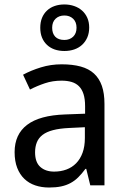

<svg xmlns="http://www.w3.org/2000/svg" viewBox="-20 -836 571 866"><path d="M387.2 0 369.1 -74.2H365.2Q349.1 -52.2 333 -36.4Q316.9 -20.5 297.9 -10.3Q278.8 0 255.4 4.9Q231.9 9.8 201.2 9.8Q167.5 9.8 139.2 0.2Q110.8 -9.3 90.1 -29.1Q69.3 -48.8 57.6 -78.9Q45.9 -108.9 45.9 -149.9Q45.9 -230 102.3 -272.9Q158.7 -315.9 273.9 -319.8L363.8 -323.2V-356.9Q363.8 -389.6 356.7 -411.6Q349.6 -433.6 336.2 -447Q322.8 -460.4 303 -466.3Q283.2 -472.2 257.8 -472.2Q217.3 -472.2 182.4 -460.4Q147.5 -448.7 115.2 -432.1L84 -499Q120.1 -518.6 164.6 -532.2Q209 -545.9 257.8 -545.9Q307.6 -545.9 344 -535.9Q380.4 -525.9 404.1 -504.2Q427.7 -482.4 439.5 -448.7Q451.2 -415 451.2 -367.2V0ZM224.1 -62Q253.9 -62 279.3 -71.3Q304.7 -80.6 323.2 -99.4Q341.8 -118.2 352.3 -146.7Q362.8 -175.3 362.8 -213.9V-262.2L293 -258.8Q249 -256.8 219.2 -249Q189.5 -241.2 171.6 -227.3Q153.8 -213.4 146 -193.6Q138.2 -173.8 138.2 -148.9Q138.2 -104 161.9 -83Q185.5 -62 224.1 -62ZM382.3 -711.9Q382.3 -687 373.8 -667.2Q365.2 -647.5 350.3 -633.8Q335.4 -620.1 314.9 -613Q294.4 -606 270.5 -606Q246.1 -606 226.1 -613Q206.1 -620.1 191.7 -633.8Q177.2 -647.5 169.4 -666.7Q161.6 -686 161.6 -710.9Q161.6 -735.8 169.4 -755.1Q177.2 -774.4 191.7 -788.1Q206.1 -801.8 226.1 -808.8Q246.1 -815.9 270.5 -815.9Q293.9 -815.9 314.5 -808.8Q335 -801.8 350.1 -788.3Q365.2 -774.9 373.8 -755.6Q382.3 -736.3 382.3 -711.9ZM325.2 -710.9Q325.2 -736.8 309.8 -751.5Q294.4 -766.1 270.5 -766.1Q246.1 -766.1 230.7 -751.5Q215.3 -736.8 215.3 -710.9Q215.3 -685.1 229.2 -670.4Q243.2 -655.8 270.5 -655.8Q294.4 -655.8 309.8 -670.4Q325.2 -685.1 325.2 -710.9Z"/></svg>

Font: Genotype
Style: Regular
Weight: 400
Foundry: Ascender Corporation
Version: Version 1.00